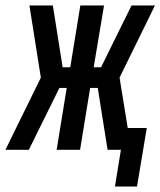

<svg xmlns="http://www.w3.org/2000/svg" viewBox="-57 -550 589 705"><path d="M365 135 387 0H338L302 -227H274L237 0H151L188 -227H161L49 0H-37L93 -265L51 -530H137L173 -303H201L238 -530H325L287 -303H314L426 -530H512L382 -265L412 -80H482L446 135Z"/></svg>

Font: Iosevka Curly Medium Oblique
Style: Regular
Weight: 500
Italic angle: -9°
Monospace: yes
Designer: Belleve Invis
Foundry: Belleve Invis
Version: Version 11.1.0; ttfautohint (v1.8.3)